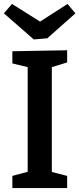

<svg xmlns="http://www.w3.org/2000/svg" viewBox="-23 -958 404 978"><path d="M319 -702V-640L241 -616V-82L319 -62V0H40V-62L118 -83V-616L40 -635V-697ZM181 -848 321 -938 361 -890 218 -763 149 -757 -3 -890 38 -938Z"/></svg>

Font: Bitter Pro SemiBold
Style: Regular
Weight: 600
Designer: Sol Matas, and Bitter project Authors
Foundry: Sol Matas
Version: Version 1.010